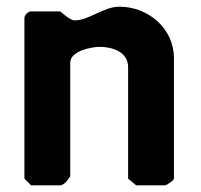

<svg xmlns="http://www.w3.org/2000/svg" viewBox="-20 -554 600 574"><path d="M53 -20 73 0H160C167 0 176 -8 180 -13C183 -17 190 -26 190 -27V-367C190 -402 255 -414 278 -414C312 -414 363 -401 363 -353V-20L387 0H473C479 0 500 -15 500 -20V-380C500 -470 422 -534 337 -534C289 -534 246 -493 203 -493C190 -493 165 -516 160 -520H73C64 -520 53 -509 53 -500Z"/></svg>

Font: Asimov Print
Style: C
Weight: 500
Designer: Google
Version: Version 2.000980: 2014